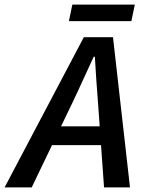

<svg xmlns="http://www.w3.org/2000/svg" viewBox="-53 -816 673 836"><path d="M-33 0 312 -654H439L513 0H400L374 -365Q370 -415 366.5 -466Q363 -517 360 -569H355Q331 -518 308.5 -468Q286 -418 261 -366L85 0ZM128 -184 148 -266H442L424 -184ZM247 -724 262 -796H534L519 -724Z"/></svg>

Font: Source Code Pro SemiBold
Style: Italic
Weight: 600
Italic angle: -11°
Monospace: yes
Designer: Paul D. Hunt, Teo Tuominen
Foundry: Adobe Systems Incorporated
Version: Version 1.016;hotconv 1.0.116;makeotfexe 2.5.65601